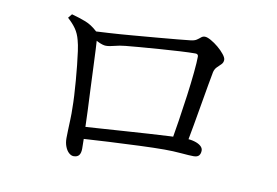

<svg xmlns="http://www.w3.org/2000/svg" viewBox="-65 -734 1131 785"><g transform="rotate(10 500.0 -341.0)"><path d="M727.8 -173.8 665.2 -175.3Q672.4 -217.3 680.8 -271Q689.2 -324.7 696.4 -378.3Q703.6 -431.9 707.9 -476Q712.2 -520 712.2 -542.5Q712.2 -553.4 700.1 -553.4Q676 -553.4 636.5 -551.2Q597.1 -549 553 -545.7Q508.9 -542.4 471.4 -539.4Q433.9 -536.4 413.1 -534.2Q388.5 -531.8 368.3 -526.3Q348.2 -520.8 334 -520.8Q320.9 -520.8 300.4 -530.9Q279.9 -540.9 268.3 -549.3V-570.6Q292.8 -571.8 337.1 -574.4Q381.4 -577 433.1 -581.4Q484.7 -585.8 534 -589.9Q583.3 -594 619.9 -597.6Q656.6 -601.2 669.2 -602.6Q686.9 -604.3 695.8 -610.2Q704.8 -616.2 711.4 -622Q718 -627.7 726.8 -627.7Q736.3 -627.7 752.1 -618.9Q767.8 -610.1 783.3 -597.2Q798.8 -584.3 809.7 -570.6Q820.6 -557 820.6 -548Q820.6 -536.8 812.9 -529Q805.3 -521.2 796.5 -513Q787.8 -504.7 784.3 -491Q780.7 -472.7 774.4 -437Q768.1 -401.3 760.4 -356.2Q752.7 -311.1 744.3 -263.7Q736 -216.3 727.8 -173.8ZM175.5 -623.5Q207.2 -614.9 233.4 -604.9Q259.6 -594.8 284.5 -571.6Q290.1 -566.4 291.1 -561.4Q292 -556.5 293 -545.9Q294 -532.3 295.7 -500.4Q297.3 -468.5 299 -426.1Q300.7 -383.7 302.8 -337.2Q304.9 -290.7 307 -246Q309 -201.2 309.8 -166.4Q310.6 -143.9 311.2 -127.4Q311.8 -111 311.8 -89.7Q311.8 -71.8 304.9 -62.5Q297.9 -53.3 282.3 -53.3Q272.5 -53.3 262.9 -61.7Q253.3 -70.1 247.2 -85.6Q241 -101.1 241 -121.1Q241 -131.4 241.7 -152.8Q242.4 -174.2 243.4 -199.3Q244.4 -224.5 243.6 -246Q243.6 -268.7 242 -297.9Q240.4 -327.1 237.8 -359Q235.2 -390.9 232 -421.9Q228.8 -452.9 225.1 -479.5Q221.4 -506 216.4 -523.5Q209.8 -549.7 196.6 -568.8Q183.4 -587.8 162 -606.8ZM281.1 -128.3 280.9 -177.8Q318.3 -180 366.8 -183.5Q415.3 -186.9 467.4 -190.3Q519.6 -193.7 568.7 -197Q617.8 -200.4 657.4 -202.1Q696.9 -203.8 719.9 -203.8Q740.9 -203.8 757.7 -198.9Q774.5 -194.1 784.3 -185.8Q794.2 -177.5 794.2 -166.8Q794.2 -153.8 787.8 -146.1Q781.4 -138.4 765.3 -138.4Q748.9 -138.4 714.1 -141.5Q679.4 -144.5 644.4 -144.5Q602.4 -144.5 541.3 -142Q480.2 -139.5 412.2 -136Q344.3 -132.5 281.1 -128.3Z"/></g></svg>

Font: Source Han Serif JP VF
Style: Regular
Weight: 250
Designer: Ryoko NISHIZUKA 西塚涼子 (kana & ideographs); Frank Grießhammer (Latin, Greek & Cyrillic); Wenlong ZHANG 张文龙 (bopomofo); San
Foundry: Adobe
Version: Version 2.001;hotconv 1.1.0;makeotfexe 2.6.0